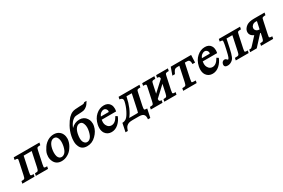

<svg xmlns="http://www.w3.org/2000/svg" viewBox="106 -1829 4615 3127"><g transform="rotate(-30 2413.0 -265.5)"><path d="M414 -385H263L205 -111Q198 -75 198 -63Q198 -60 198 -59L197 -60Q199 -58 201 -54.5Q203 -51 207 -48H206Q211 -45 222 -44.5Q233 -44 254 -44L245 0H16L25 -44Q72 -44 82 -54Q93 -65 102 -111L149 -331Q154 -353 155.5 -365.5Q157 -378 157 -382Q154 -386 147 -392Q143 -397 100 -397L109 -442H592L583 -397Q549 -397 538 -393.5Q527 -390 521 -383Q515 -375 506 -331L459 -111Q452 -75 452 -63Q452 -60 452 -59L451 -60Q453 -58 455 -54.5Q457 -51 461 -48H460Q464 -45 475.5 -44.5Q487 -44 508 -44L499 0H270L279 -44Q324 -44 335 -54Q346 -65 356 -111Z M856 -442Q904 -442 939 -423Q974 -404 996 -369Q1013 -338 1016.5 -313.5Q1020 -289 1020 -275Q1020 -252 1015 -228Q1009 -200 997 -172Q985 -144 965 -115Q929 -58 871 -27Q818 3 759 3Q663 3 622 -74Q599 -118 599 -168Q599 -191 604 -216Q610 -245 624 -273Q638 -301 658 -330Q678 -359 702 -379.5Q726 -400 750 -414Q803 -442 856 -442ZM832 -387Q817 -387 800.5 -380Q784 -373 769 -357Q754 -341 741.5 -315Q729 -289 721 -252Q713 -212 713 -178Q713 -141 722 -110Q742 -56 789 -56Q824 -56 854 -87Q884 -118 901 -195Q909 -236 909 -269Q909 -318 891 -351Q873 -387 832 -387Z M1253 -483Q1233 -464 1215.5 -435.5Q1198 -407 1184 -372Q1250 -441 1341 -441Q1384 -441 1416.5 -424Q1449 -407 1470 -375Q1491 -343 1495.5 -316.5Q1500 -290 1500 -274Q1500 -252 1495 -229Q1477 -141 1406 -72Q1335 0 1239 0Q1139 0 1105 -82Q1088 -122 1087 -149.5Q1086 -177 1086 -184Q1086 -226 1096 -274Q1114 -360 1156 -436Q1177 -474 1197 -502Q1217 -530 1234 -549Q1254 -569 1273.5 -583.5Q1293 -598 1314 -606Q1334 -615 1368 -619Q1402 -623 1450 -624Q1482 -625 1501.5 -625.5Q1521 -626 1527 -628L1525 -627Q1534 -630 1553 -646H1596Q1565 -590 1535.5 -566Q1506 -542 1479 -534Q1452 -527 1391 -525Q1361 -524 1339 -522.5Q1317 -521 1304 -517Q1294 -514 1280 -504Q1266 -494 1253 -483ZM1314 -385Q1278 -385 1248.5 -353Q1219 -321 1204 -252Q1195 -207 1195 -172Q1195 -132 1207 -106Q1218 -84 1234 -71.5Q1250 -59 1270 -59Q1308 -59 1336.5 -92Q1365 -125 1381 -199Q1389 -236 1389 -267Q1389 -305 1377 -334Q1360 -385 1314 -385Z M1656 -256Q1652 -234 1652 -214Q1652 -171 1672 -142Q1699 -96 1751 -96Q1785 -96 1816 -118.5Q1847 -141 1879 -197L1912 -175Q1898 -140 1877.5 -109Q1857 -78 1828 -52Q1770 0 1699 0Q1623 0 1581 -59Q1554 -100 1554 -157Q1554 -185 1560 -216Q1583 -323 1651 -382Q1718 -442 1802 -442Q1838 -442 1865.5 -429Q1893 -416 1909.5 -391.5Q1926 -367 1929.5 -343.5Q1933 -320 1933 -307Q1933 -283 1927 -256ZM1819 -308Q1821 -318 1821.5 -323.5Q1822 -329 1822 -330Q1822 -337 1820 -341Q1814 -359 1799.5 -371.5Q1785 -384 1765 -384Q1739 -384 1712 -364.5Q1685 -345 1670 -308Z M2081 -442H2474L2465 -397Q2431 -397 2420 -393.5Q2409 -390 2403 -383Q2397 -375 2388 -331L2344 -126Q2336 -85 2336 -67Q2336 -58 2338 -55Q2343 -46 2390 -44L2356 115H2312Q2314 101 2314 89Q2314 76 2311.5 59.5Q2309 43 2296.5 28Q2284 13 2262 6.5Q2240 0 2208 0Q2204 0 2199 0H2092Q2047 0 2019.5 8Q1992 16 1969 40Q1958 53 1949.5 71.5Q1941 90 1933 115H1890L1923 -44Q1946 -44 1965 -51Q1984 -58 2000 -70Q2033 -96 2072 -173Q2112 -252 2128 -331Q2130 -341 2130 -350Q2130 -395 2072 -398ZM2196 -385 2194 -374Q2151 -170 2059 -57H2187Q2222 -57 2225 -60Q2228 -63 2236 -102L2296 -385Z M2636 -180 2824 -353Q2825 -359 2825 -363Q2825 -379 2816 -387.5Q2807 -396 2778 -397L2787 -442H3008L2999 -397Q2965 -397 2954 -393.5Q2943 -390 2937 -383Q2931 -375 2922 -331L2875 -111Q2868 -75 2868 -63Q2868 -60 2868 -59L2867 -60Q2869 -58 2871 -54.5Q2873 -51 2877 -48H2876Q2880 -45 2891.5 -44.5Q2903 -44 2924 -44L2915 0H2686L2695 -44Q2740 -44 2751 -54Q2762 -65 2772 -111L2806 -269Q2758 -224 2712 -181Q2666 -138 2617 -93Q2616 -84 2616 -77Q2616 -63 2622.5 -54Q2629 -45 2661 -44L2652 0H2432L2441 -44Q2488 -44 2498 -54Q2509 -65 2518 -111L2565 -331Q2570 -353 2571.5 -365.5Q2573 -378 2573 -382Q2570 -386 2563 -392Q2559 -397 2516 -397L2525 -442H2754L2745 -397Q2711 -397 2700 -393.5Q2689 -390 2683 -383Q2677 -375 2668 -331Z M3062 -442H3445L3439 -302H3390Q3390 -309 3390 -315Q3390 -342 3382.5 -359Q3375 -376 3361 -381Q3353 -385 3316 -385H3294L3236 -111Q3229 -77 3229 -62Q3229 -59 3229 -57Q3231 -50 3237 -49Q3244 -46 3303 -44L3294 0H3041L3050 -44Q3101 -45 3112 -55Q3117 -59 3122.5 -73.5Q3128 -88 3133 -111L3191 -385H3168Q3134 -385 3120 -380.5Q3106 -376 3094 -363Q3081 -346 3060 -302H3012Z M3556 -256Q3552 -234 3552 -214Q3552 -171 3572 -142Q3599 -96 3651 -96Q3685 -96 3716 -118.5Q3747 -141 3779 -197L3812 -175Q3798 -140 3777.5 -109Q3757 -78 3728 -52Q3670 0 3599 0Q3523 0 3481 -59Q3454 -100 3454 -157Q3454 -185 3460 -216Q3483 -323 3551 -382Q3618 -442 3702 -442Q3738 -442 3765.5 -429Q3793 -416 3809.5 -391.5Q3826 -367 3829.5 -343.5Q3833 -320 3833 -307Q3833 -283 3827 -256ZM3719 -308Q3721 -318 3721.5 -323.5Q3722 -329 3722 -330Q3722 -337 3720 -341Q3714 -359 3699.5 -371.5Q3685 -384 3665 -384Q3639 -384 3612 -364.5Q3585 -345 3570 -308Z M3966 -442H4365L4356 -397Q4339 -397 4328 -396Q4317 -395 4310.5 -393.5Q4304 -392 4300 -389Q4296 -386 4293 -383Q4288 -374 4279 -331L4232 -111Q4224 -70 4224 -61Q4224 -60 4224 -59L4223 -60Q4225 -58 4227.5 -54.5Q4230 -51 4233 -48Q4237 -45 4248.5 -44.5Q4260 -44 4281 -44L4272 0H4030L4039 -44Q4077 -44 4091 -46.5Q4105 -49 4112 -58Q4121 -68 4130 -111L4188 -385H4078L4044 -224Q4033 -173 4023 -137.5Q4013 -102 4004 -82Q3987 -38 3949 -15Q3915 7 3877 7Q3817 7 3817 -37Q3817 -45 3819 -55Q3824 -78 3840 -92Q3856 -106 3877 -106Q3897 -106 3912 -89Q3924 -75 3926 -75Q3940 -75 3952 -106Q3964 -137 3981 -215L4001 -307Q4010 -355 4010 -374Q4010 -381 4009 -384Q4006 -395 3957 -398Z M4826 -442 4817 -397Q4787 -397 4772 -392Q4757 -387 4753 -379Q4751 -374 4748.5 -362.5Q4746 -351 4741 -331L4694 -111Q4686 -74 4686 -62Q4687 -56 4695 -51Q4703 -44 4742 -44L4733 0H4505L4514 -44Q4559 -44 4570 -54Q4581 -65 4591 -111L4607 -187H4595L4424 0H4300L4309 -44Q4341 -44 4346 -47H4345Q4352 -51 4361 -60Q4370 -69 4384 -84L4496 -206Q4423 -239 4423 -300Q4423 -312 4425 -324Q4435 -371 4485 -408Q4534 -442 4628 -442ZM4619 -244 4649 -383Q4643 -385 4638.5 -385Q4634 -385 4629 -385Q4591 -385 4568 -366.5Q4545 -348 4540 -322Q4538 -314 4538 -307Q4538 -285 4557.5 -265Q4577 -245 4619 -244Z"/></g></svg>

Font: New Athena Unicode
Style: Bold Italic
Weight: 700
Designer: J. Rusten 1997; rev. by R. Hancock 2001, 2002, rev. by D. Mastronarde 2002-2021
Foundry: Society for Classical Studies (formerly American Philological Association)
Version: Version 5.008